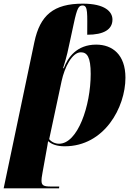

<svg xmlns="http://www.w3.org/2000/svg" viewBox="-67 -790 747 1050"><path d="M121 -560 -47 240H256L257 230H210C172 230 160 224 160 198C160 188 161 179 165 157L187 35C191 13 194 -3 196 -18C217 0 245 10 287 10C504 10 619 -203 619 -365C619 -491 548 -546 459 -546C354 -546 304 -477 282 -417H278C300 -487 306 -519 317 -571L336 -659C355 -749 364 -760 385 -760C415 -760 410 -716 410 -600C501 -600 548 -629 548 -683C548 -726 507 -770 386 -770C226 -770 152 -707 121 -560ZM256 -4C234 -4 214 -14 202 -29L270 -347C286 -421 327 -504 375 -504C409 -504 429 -479 429 -386C429 -211 358 -4 256 -4Z"/></svg>

Font: Noto Serif Display Black
Style: Italic
Weight: 900
Italic angle: -12°
Designer: Monotype Design Team
Foundry: Monotype Imaging Inc.
Version: Version 2.009